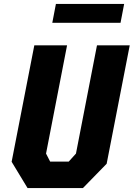

<svg xmlns="http://www.w3.org/2000/svg" viewBox="-20 -962 684 982"><path d="M121 0H404L525.5 -124.5L643.5 -730H476L368.5 -176.5L331.5 -135.5H236.5L215.5 -176.5L323 -730H155.5L39.5 -134.5ZM247.5 -845.5H596.5L615 -942H266Z"/></svg>

Font: Monaspace Krypton ExtraBold
Style: Italic
Weight: 800
Italic angle: -11°
Designer: Riley Cran & the Lettermatic Team
Foundry: Lettermatic
Version: Version 1.101 (Monaspace Krypton)